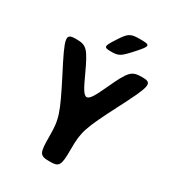

<svg xmlns="http://www.w3.org/2000/svg" viewBox="-211 -1022 1040 1144"><g transform="rotate(30 309.0 -450.5)"><path d="M236 -551C169 -696 155 -711 82 -711C8 -711 12 -690 118 -485C223 -279 234 -246 234 -129C234 -12 241 0 309 0C376 0 383 -12 383 -129C383 -246 394 -279 500 -485C606 -690 610 -711 537 -711C464 -711 450 -696 383 -551C316 -406 302 -406 236 -551ZM291 -826C246 -757 247 -750 300 -750C352 -750 363 -757 425 -826C486 -894 485 -901 416 -901C346 -901 335 -894 291 -826Z"/></g></svg>

Font: Asimov Print
Style: A
Weight: 500
Designer: Google
Version: Version 2.000980: 2014